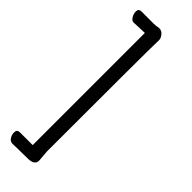

<svg xmlns="http://www.w3.org/2000/svg" viewBox="-305 -789 961 961"><g transform="rotate(45 175.0 -308.5)"><path d="M50 156Q33 156 23.5 141.5Q14 127 14 110Q14 89 35 89H125V-705L48 -702Q36 -702 26.5 -717Q17 -732 17 -749Q17 -769 37 -769H124Q139 -769 159 -773Q177 -773 189 -758Q201 -743 201 -730Q198 -667 198 62L203 121Q203 154 154 154Q56 155 50 156Z"/></g></svg>

Font: LXGW WenKai TC
Style: Bold
Weight: 700
Designer: LXGW / Fontworks Inc.
Foundry: LXGW / Fontworks Inc.
Version: Version 1.330;April 28, 2024